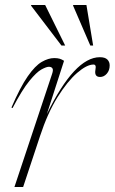

<svg xmlns="http://www.w3.org/2000/svg" viewBox="-20 -752 461 772"><path d="M189.5 -455Q195 -471 190.8 -477.2Q186.5 -483.5 176.5 -483.5Q166.5 -483.5 146.8 -472.8Q127 -462 98 -426.5Q69 -391 30.5 -317.5L26 -319.5Q61.5 -402 91.5 -445Q121.5 -488 148 -503.2Q174.5 -518.5 198 -518.5Q211.5 -518.5 220.2 -515.8Q229 -513 237.5 -507.5L168.5 -293.5Q280 -522 381.5 -522Q402 -522 411.5 -512.8Q421 -503.5 421 -489Q421 -469 409.5 -455.8Q398 -442.5 382.5 -442.5Q359 -442.5 363.5 -470Q366 -483.5 363.8 -488Q361.5 -492.5 356 -492.5Q329 -492.5 290 -458.8Q251 -425 211 -360.8Q171 -296.5 141 -205L73 0H38ZM242 -569H227L105 -729V-732H161.5ZM354.5 -569H343L274 -729V-732H327.5Z"/></svg>

Font: Newsreader Display ExtraLight
Style: Italic
Weight: 275
Italic angle: -17°
Designer: Hugues Gentile
Foundry: Production Type
Version: Version 1.002